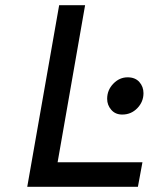

<svg xmlns="http://www.w3.org/2000/svg" viewBox="-20 -720 574 740"><path d="M85 0 208 -700H308L202 -94.5H529L511.5 0ZM451 -278.5Q424.5 -278.5 408.8 -296.8Q393 -315 393 -339Q393 -373 416.8 -397.5Q440.5 -422 472 -422Q501 -422 517 -404Q533 -386 533 -361Q533 -327.5 509.2 -303Q485.5 -278.5 451 -278.5Z"/></svg>

Font: Overpass Medium
Style: Italic
Weight: 500
Italic angle: -10°
Designer: Delve Withrington, Dave Bailey, Thomas Jockin
Foundry: Delve Fonts LLC
Version: Version 4.000